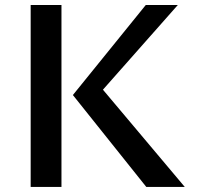

<svg xmlns="http://www.w3.org/2000/svg" viewBox="-20 -735 778 755"><path d="M221.7 0H100.6V-715.3H221.7ZM555.2 0 266.6 -361.3 553.2 -715.3H679.2L384.8 -382.3L706.5 0Z"/></svg>

Font: Proza Libre
Style: Medium
Weight: 500
Designer: Jasper de Waard
Foundry: Jasper de Waard
Version: Version 1.000; ttfautohint (v1.4.1.8-43bc)